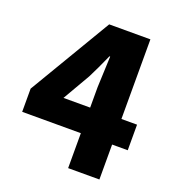

<svg xmlns="http://www.w3.org/2000/svg" viewBox="-135 -851 877 958"><g transform="rotate(20 304.0 -372.0)"><path d="M192.4 -321.3H334V-429.7Q334 -430.7 340.8 -594.7H336.9Q302.7 -517.6 277.3 -467.8ZM583 -321.3V-185.5H500V0H334V-185.5H22.5V-308.6L281.2 -744.1H500V-321.3Z"/></g></svg>

Font: Bpmf Zihi Sans Heavy
Style: Heavy
Weight: 900
Foundry: But Ko
Version: Version 1.320